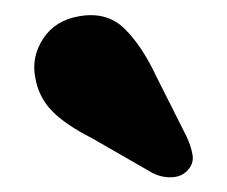

<svg xmlns="http://www.w3.org/2000/svg" viewBox="-20 -760 300 254"><path d="M186.5 -659.5 227 -579Q233 -566 234.8 -554.5Q236.5 -543 227.5 -534Q220 -526 207 -525.5Q194 -525 182 -531L102 -577Q66.5 -595 48.8 -613.2Q31 -631.5 26.5 -658Q21.5 -685 37.2 -709Q53 -733 84.5 -738.5Q121.5 -745 144.8 -722Q168 -699 186.5 -659.5Z"/></svg>

Font: Fraunces 9pt SuperSoft
Style: Bold
Weight: 700
Version: Version 1.000;[b76b70a41]